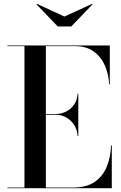

<svg xmlns="http://www.w3.org/2000/svg" viewBox="-20 -989 638 1009"><path d="M19 0V-3.5H108.5V-746.5H19V-750H557V-545H553.5Q551.5 -598.5 531.5 -644.2Q511.5 -690 472.8 -718.2Q434 -746.5 375.5 -746.5H221V-3.5H365Q434 -3.5 476.8 -32.5Q519.5 -61.5 540.5 -111.5Q561.5 -161.5 563.5 -225H567.5V0ZM388 -274Q386 -307.5 369.5 -332.8Q353 -358 327.5 -372Q302 -386 273.5 -386H181.5V-390H273.5Q302 -390 327.5 -402.8Q353 -415.5 369.5 -439.5Q386 -463.5 388 -497H391.5V-274ZM283.5 -850 171 -967 173.5 -969 318.5 -902 464.5 -969 467 -967 354.5 -850Z"/></svg>

Font: Bodoni Moda 48pt Medium
Style: Regular
Weight: 500
Designer: Owen Earl
Foundry: indestructible type
Version: Version 2.005